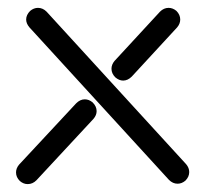

<svg xmlns="http://www.w3.org/2000/svg" viewBox="-20 -440 552 491"><path d="M412.1 20 55.2 -370.1Q46.9 -379.9 46.9 -390.1Q46.9 -401.9 57.1 -412.1Q66.4 -419.9 77.1 -419.9Q89.4 -419.9 99.1 -410.2L456.1 -20Q463.9 -10.7 463.9 0Q463.9 12.2 454.1 22Q444.8 29.8 434.1 29.8Q421.9 29.8 412.1 20ZM272.9 -284.2 389.2 -410.2Q398.9 -419.9 411.1 -419.9Q421.9 -419.9 431.2 -412.1Q440.9 -402.3 440.9 -390.1Q440.9 -379.4 433.1 -370.1L316.9 -244.1Q306.6 -233.9 294.9 -233.9Q284.7 -233.9 274.9 -242.2Q265.1 -252 265.1 -264.2Q265.1 -274.9 272.9 -284.2ZM28.8 -19 174.8 -175.8Q185.1 -186 196.8 -186Q207.5 -186 216.8 -178.2Q227.1 -168 227.1 -155.8Q227.1 -145.5 219.2 -136.2L73.2 21Q63.5 30.8 50.8 30.8Q40 30.8 30.8 22.9Q21 13.2 21 1Q21 -9.8 28.8 -19Z"/></svg>

Font: Beon
Style: Regular
Weight: 400
Designer: BSozoo
Foundry: BSozoo
Version: Version 1.001;PS 001.001;hotconv 1.0.70;makeotf.lib2.5.58329